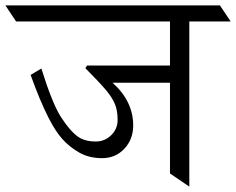

<svg xmlns="http://www.w3.org/2000/svg" viewBox="-80 -695 879 715"><path d="M553 -387H339Q416 -318 416 -228Q416 -176 383 -141Q350 -106 300.5 -106Q251 -106 214 -127.5Q177 -149 151.5 -178Q126 -207 102 -254Q69 -318 34 -416L74 -440Q113 -315 144 -264Q186 -198 220 -180Q243 -168 276.5 -168Q310 -168 334 -191.5Q358 -215 358 -248.5Q358 -282 348.5 -306Q339 -330 316 -358Q287 -392 238 -441L244 -451H553V-615H-20L-60 -675H739L779 -615H625V0L553 -49Z"/></svg>

Font: Halant
Style: Regular
Weight: 400
Designer: Hitesh Malaviya (Devanagari), Satya Rajpurohit (Latin)
Foundry: Indian Type Foundry
Version: Version 1.100;PS 1.0;hotconv 1.0.78;makeotf.lib2.5.61930; tt